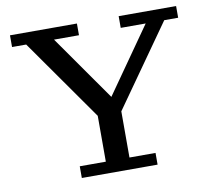

<svg xmlns="http://www.w3.org/2000/svg" viewBox="-76 -769 949 856"><g transform="rotate(-10 398.0 -341.0)"><path d="M349 -255 86 -629H22V-682H325V-629H212L433 -314H406L627 -629H514V-682H774V-629H711L447 -255ZM227 0V-53H345V-318H452V-53H570V0Z"/></g></svg>

Font: Montagu Slab 24pt
Style: Regular
Weight: 400
Designer: Florian Karsten
Foundry: Florian Karsten
Version: Version 1.000